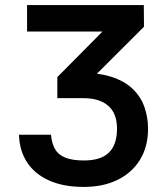

<svg xmlns="http://www.w3.org/2000/svg" viewBox="-20 -727 656 757"><path d="M310 10Q229.3 10 172.3 -16Q115.3 -42 85.8 -88.5Q56.3 -135 55 -195.7H181Q184 -163 196.2 -140.5Q208.3 -118 235.8 -106.2Q263.3 -94.3 311 -94.3Q377.3 -94.3 409.3 -125.3Q441.3 -156.3 441.3 -219.7Q441.3 -280 406.7 -310Q372 -340 309 -340H206V-423L471.7 -691L474 -602.7H86.7V-707H547L547.7 -621.7L287 -361.3L284.3 -438.7Q363.7 -441.7 417.3 -424.7Q471 -407.7 503.3 -376.3Q535.7 -345 549.7 -304.3Q563.7 -263.7 563.7 -219.7Q563.7 -149 532.2 -97.5Q500.7 -46 443.8 -18Q387 10 310 10Z"/></svg>

Font: Asta Sans Light
Style: Regular
Weight: 300
Designer: 42dot
Version: Version 1.000